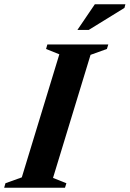

<svg xmlns="http://www.w3.org/2000/svg" viewBox="-48 -878 607 898"><path d="M229.5 -624 167.5 -649 173.5 -670H458.5L452 -649L375.5 -621.5L200 -46L262.5 -21L256 0H-28.5L-22.5 -21L54 -48.5ZM314 -738 395.5 -858H538.5L534 -841L367 -738Z"/></svg>

Font: Newsreader 16pt
Style: Bold Italic
Weight: 700
Italic angle: -17°
Designer: Hugues Gentile
Foundry: Production Type
Version: Version 1.003; ttfautohint (v1.8.3)